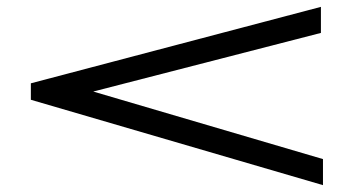

<svg xmlns="http://www.w3.org/2000/svg" viewBox="-20 -587 1040 560"><path d="M922 -47 70 -296V-344L916 -567V-491L252 -320L922 -123Z"/></svg>

Font: Inconsolata UltraExpanded
Style: Regular
Weight: 400
Width: 9
Monospace: yes
Designer: Raph Levien, Cyreal, Brenton Simpson
Foundry: Raph Levien, Cyreal, Google
Version: Version 3.000; ttfautohint (v1.8.2.53-6de2)